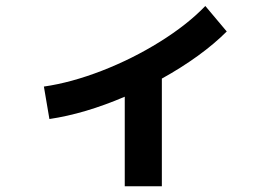

<svg xmlns="http://www.w3.org/2000/svg" viewBox="-20 -612 904 647"><path d="M671.9 -591.8 744.1 -505.9Q702.1 -463.9 646 -423.3Q589.8 -382.8 525.4 -347.2V15.6H400.4V-286.1Q265.6 -228.5 146.5 -210.9L127.9 -320.3Q219.7 -333.5 323 -373.5Q426.3 -413.6 518.8 -471.2Q611.3 -528.8 671.9 -591.8Z"/></svg>

Font: Pretendard GOV
Style: Bold
Weight: 700
Designer: Base glyphs from Inter by Rasmus Andersson; Hangeul glyphs from Noto Sans CJK(Source Han Sans) by Jang Soo-young and Kan
Foundry: Kil Hyung-jin
Version: Version 1.309